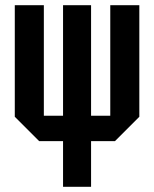

<svg xmlns="http://www.w3.org/2000/svg" viewBox="-20 -720 594 740"><path d="M131 -176 37 -270V-700H149V-274H223V-700H331V-274H405V-700H517V-270L423 -176H331V0H223V-176Z"/></svg>

Font: Tektur Condensed Medium
Style: Regular
Weight: 500
Width: 3
Designer: Adam Jagosz
Foundry: Adam Jagosz
Version: Version 1.005;gftools[0.9.30]